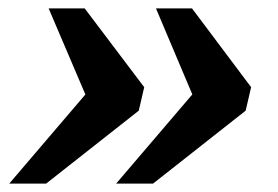

<svg xmlns="http://www.w3.org/2000/svg" viewBox="-20 -503 663 458"><path d="M474 -319 456 -237 352 -483H438L579 -295L566 -239L345 -65H257ZM219 -319 201 -237 96 -483H182L324 -295L311 -239L90 -65H2Z"/></svg>

Font: Roboto Serif SemiBold
Style: Italic
Weight: 600
Italic angle: -10°
Version: Version 1.007